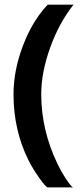

<svg xmlns="http://www.w3.org/2000/svg" viewBox="-20 -665 351 825"><path d="M295.9 -645Q233.9 -566.9 195.6 -460.4Q157.2 -354 157.2 -259.8Q157.2 -106 227.1 39.1Q245.1 76.2 266.6 108.2Q288.1 140.1 294.9 140.1H185.1Q177.2 140.1 148.7 99.6Q120.1 59.1 102.1 22.9Q38.1 -106 38.1 -259.8Q38.1 -362.8 79.1 -470Q120.1 -577.1 185.1 -645Z"/></svg>

Font: Tajawal
Style: Bold
Weight: 700
Designer: Boutros Fonts
Foundry: Created by Boutros International 2017
Version: Version 1.700